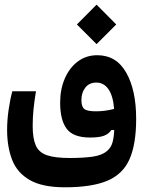

<svg xmlns="http://www.w3.org/2000/svg" viewBox="-20 -587 626 829"><path d="M260.3 221.7Q163.1 221.7 108.6 190.4Q54.2 159.2 32.5 103.3Q10.7 47.4 10.7 -26.9Q10.7 -68.4 17.3 -113.8Q23.9 -159.2 33.2 -192.9H135.3Q128.4 -151.4 124.8 -116Q121.1 -80.6 121.1 -43Q121.1 10.7 134.5 41Q147.9 71.3 182.9 83.3Q217.8 95.2 281.7 95.2Q338.9 95.2 380.1 89.4Q421.4 83.5 443.8 63.5Q460.4 48.8 466.3 25.9Q472.2 2.9 473.1 -25.9L460.4 -25.4Q449.7 -8.8 429.2 -1Q408.7 6.8 369.1 6.8Q296.4 6.8 268.1 -30.8Q239.7 -68.4 239.7 -144Q239.7 -201.7 259.8 -248Q279.8 -294.4 315.9 -321.5Q352.1 -348.6 399.9 -348.6Q482.4 -348.6 525.1 -273.2Q567.9 -197.8 567.9 -73.7Q567.9 34.2 539.8 99.1Q511.7 164.1 444.6 192.9Q377.4 221.7 260.3 221.7ZM472.7 -116.7Q468.3 -173.3 448.2 -201.9Q428.2 -230.5 396 -230.5Q365.7 -230.5 348.6 -209Q331.5 -187.5 331.5 -154.8Q331.5 -126.5 344 -116.5Q356.4 -106.4 394 -106.4Q433.6 -106.4 472.7 -116.7ZM397 -396.5 312 -481.4 397 -566.9 481.9 -481.4Z"/></svg>

Font: CaskaydiaCove NF SemiBold
Style: Regular
Weight: 600
Designer: Aaron Bell
Foundry: Saja Typeworks
Version: Version 2111.001; VTT 6.35;Nerd Fonts 3.2.1